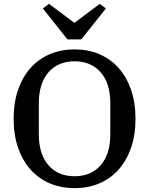

<svg xmlns="http://www.w3.org/2000/svg" viewBox="-20 -967 776 999"><path d="M368 -50Q454 -50 504 -107.5Q554 -165 554 -268V-430Q554 -533 504 -590.5Q454 -648 368 -648Q282 -648 232 -590.5Q182 -533 182 -430V-268Q182 -165 232 -107.5Q282 -50 368 -50ZM368 12Q298 12 240 -12.5Q182 -37 140 -83.5Q98 -130 74.5 -197Q51 -264 51 -349Q51 -434 74.5 -501Q98 -568 140 -614.5Q182 -661 240 -685.5Q298 -710 368 -710Q438 -710 496 -685.5Q554 -661 596 -614.5Q638 -568 661.5 -501Q685 -434 685 -349Q685 -264 661.5 -197Q638 -130 596 -83.5Q554 -37 496 -12.5Q438 12 368 12ZM203 -923 235 -947 367 -848 499 -947 531 -923 403 -762H331Z"/></svg>

Font: IBM Plex Serif Medm
Style: Regular
Weight: 500
Designer: Mike Abbink, Paul van der Laan, Pieter van Rosmalen
Foundry: Bold Monday
Version: Version 3.001